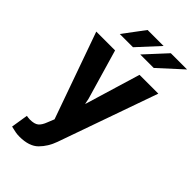

<svg xmlns="http://www.w3.org/2000/svg" viewBox="-290 -818 1107 1107"><g transform="rotate(45 263.5 -265.0)"><path d="M245.1 -221.7 251.5 -189.5H252.9L355 -528.3H508.3L293.9 79.1Q273.9 135.7 235.1 174.6Q196.3 213.4 117.2 213.4Q99.1 213.4 84 210.4Q68.8 207.5 46.4 202.1L63 98.1Q69.3 99.1 76.7 100.1Q84 101.1 89.8 101.1Q127 101.1 144 87.2Q161.1 73.2 173.3 40.5L189.9 -0.5L2.4 -528.3H155.8ZM394.5 -744.1H526.9L384.8 -614.3H274.9ZM205.1 -744.1H335.4L215.8 -614.3H107.9Z"/></g></svg>

Font: Roboto Web
Style: Bold
Weight: 700
Designer: Google
Version: Version 1.200310; 2013